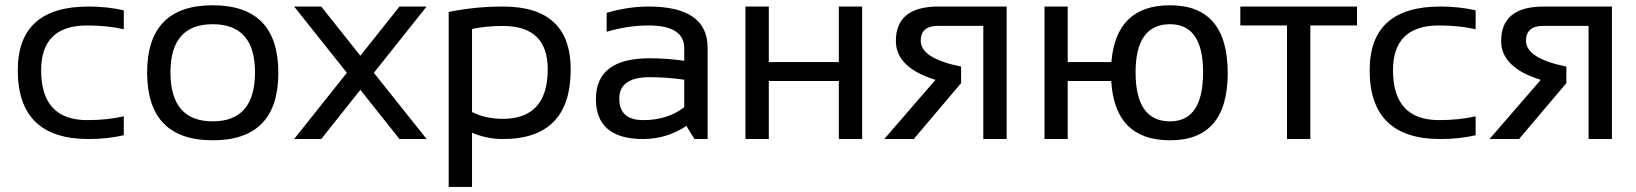

<svg xmlns="http://www.w3.org/2000/svg" viewBox="-20 -538 6331 743"><path d="M459 -14.6Q395.5 0 322.3 0Q48.8 0 48.8 -266.1Q48.8 -512.7 322.3 -512.7Q395.5 -512.7 459 -498V-424.8Q395.5 -439.5 317.4 -439.5Q139.2 -439.5 139.2 -266.1Q139.2 -73.2 317.4 -73.2Q395.5 -73.2 459 -87.9Z M549.3 -256.3Q549.3 -517.6 803.2 -517.6Q1057.1 -517.6 1057.1 -256.3Q1057.1 4.9 803.2 4.9Q550.3 4.9 549.3 -256.3ZM803.2 -68.4Q966.8 -68.4 966.8 -258.3Q966.8 -444.3 803.2 -444.3Q639.6 -444.3 639.6 -258.3Q639.6 -68.4 803.2 -68.4Z M1223.1 0H1118.2L1322.3 -256.3L1118.2 -512.7H1223.1L1374.5 -322.3L1525.9 -512.7H1630.9L1426.8 -256.3L1630.9 0H1525.9L1374.5 -190.4Z M1806.6 -104.5Q1859.9 -78.1 1925.3 -78.1Q2099.6 -78.1 2099.6 -270Q2099.6 -437.5 1926.3 -437.5Q1857.9 -437.5 1806.6 -425.8ZM1716.3 -491.7Q1818.4 -512.7 1927.2 -512.7Q2188.5 -512.7 2188.5 -269Q2188.5 0 1925.8 0Q1864.3 0 1806.6 -24.4V185.5H1716.3Z M2286.1 -154.8Q2286.1 -312.5 2494.1 -312.5Q2561 -312.5 2627.9 -302.7V-351.1Q2627.9 -439.5 2489.7 -439.5Q2410.6 -439.5 2327.6 -415V-488.3Q2410.6 -512.7 2489.7 -512.7Q2718.3 -512.7 2718.3 -353.5V0H2667.5L2636.2 -50.8Q2559.6 0 2469.2 0Q2286.1 0 2286.1 -154.8ZM2494.1 -239.3Q2376.5 -239.3 2376.5 -156.2Q2376.5 -73.2 2469.2 -73.2Q2563 -73.2 2627.9 -123V-229.5Q2561 -239.3 2494.1 -239.3Z M2864.7 0V-512.7H2955.1V-297.9H3226.1V-512.7H3316.4V0H3226.1V-224.6H2955.1V0Z M3785.2 0V-438H3610.4Q3543 -438 3543 -380.4Q3543 -312 3699.2 -280.3V-216.3L3516.1 0H3401.9L3600.1 -229Q3446.8 -276.4 3446.8 -379.4Q3446.8 -512.7 3611.8 -512.7H3875.5V0Z M4507.8 -68.4Q4635.7 -68.4 4635.7 -258.3Q4635.7 -444.3 4507.8 -444.3Q4374.5 -444.3 4374.5 -258.3Q4374.5 -68.4 4507.8 -68.4ZM4022 0V-512.7H4111.8V-297.9H4280.8Q4298.8 -517.6 4507.8 -517.6Q4731 -517.6 4731 -255.4Q4731 4.9 4507.8 4.9Q4293.5 4.9 4280.3 -224.6H4111.8V0Z M5231.4 -512.7V-439.5H5050.8V0H4960.4V-439.5H4779.8V-512.7Z M5690.4 -14.6Q5627 0 5553.7 0Q5280.3 0 5280.3 -266.1Q5280.3 -512.7 5553.7 -512.7Q5627 -512.7 5690.4 -498V-424.8Q5627 -439.5 5548.8 -439.5Q5370.6 -439.5 5370.6 -266.1Q5370.6 -73.2 5548.8 -73.2Q5627 -73.2 5690.4 -87.9Z M6127.4 0V-438H5952.6Q5885.3 -438 5885.3 -380.4Q5885.3 -312 6041.5 -280.3V-216.3L5858.4 0H5744.1L5942.4 -229Q5789.1 -276.4 5789.1 -379.4Q5789.1 -512.7 5954.1 -512.7H6217.8V0Z"/></svg>

Font: Voltera
Style: Regular
Weight: 400
Designer: Bernd Montag
Version: Version 1.301